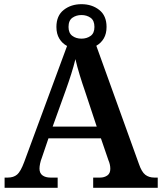

<svg xmlns="http://www.w3.org/2000/svg" viewBox="-20 -899 775 919"><path d="M2 0V-49H17Q45 -49 62 -63.5Q79 -78 96 -124L301 -679Q278 -691 264 -714Q250 -737 250 -770Q250 -824 285 -851.5Q320 -879 370 -879Q420 -879 455 -851.5Q490 -824 490 -770Q490 -738 477 -715.5Q464 -693 441 -680L645 -114Q658 -76 675.5 -62.5Q693 -49 719 -49H735V0H426V-49H459Q479 -49 493.5 -59Q508 -69 508 -91Q508 -102 505.5 -112.5Q503 -123 499 -132L463 -237H212L180 -143Q175 -131 172 -116.5Q169 -102 169 -92Q169 -70 183.5 -59.5Q198 -49 222 -49H256V0ZM232 -293H443L387 -462Q374 -499 361.5 -540Q349 -581 341 -616Q333 -583 321 -545Q309 -507 295 -468ZM370 -714Q395 -714 413.5 -727Q432 -740 432 -770Q432 -801 413.5 -814Q395 -827 370 -827Q345 -827 326.5 -814Q308 -801 308 -770Q308 -741 326 -727.5Q344 -714 370 -714Z"/></svg>

Font: Noto Serif Vithkuqi SemiBold
Style: Regular
Weight: 600
Version: Version 1.005